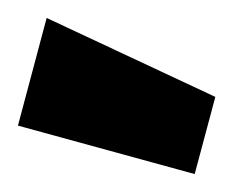

<svg xmlns="http://www.w3.org/2000/svg" viewBox="-20 -847 260 214"><path d="M197 -653 0 -707 32 -827 220 -739Z"/></svg>

Font: Blaka
Style: Regular
Weight: 400
Designer: Mohamed Gaber
Foundry: Kief Type Foundry
Version: Version 1.003; ttfautohint (v1.8.4.7-5d5b)